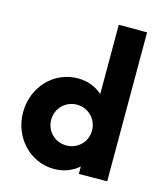

<svg xmlns="http://www.w3.org/2000/svg" viewBox="-111 -815 785 909"><g transform="rotate(15 282.0 -360.5)"><path d="M358.4 -730V-390.6C327.1 -418.5 286.1 -435.1 237.8 -435.1C121.1 -435.1 27.8 -337.9 27.8 -213.4C27.8 -88.9 121.1 8.8 237.8 8.8C286.1 8.8 327.1 -7.8 358.4 -35.6V1L497.1 0V-730ZM265.6 -113.8C210 -113.8 165.5 -157.2 165.5 -213.4C165.5 -269.5 210 -313.5 265.6 -313.5C321.3 -313.5 365.7 -269.5 365.7 -213.4C365.7 -157.2 321.3 -113.8 265.6 -113.8Z"/></g></svg>

Font: Now ExtraBold
Style: Regular
Weight: 800
Designer: Alfredo Marco Pradil
Foundry: Alfredo Marco Pradil
Version: Version 1.200;hotconv 1.0.109;makeotfexe 2.5.65596